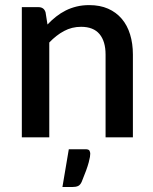

<svg xmlns="http://www.w3.org/2000/svg" viewBox="-20 -538 601 752"><path d="M65.5 0H173V-371.5C191 -390.5 210.2 -405.5 230.8 -416.5C251.2 -427.5 273.5 -433 297.5 -433C329.8 -433 353.9 -423.5 369.8 -404.5C385.6 -385.5 393.5 -358.8 393.5 -324.5V0H500.5V-324.5C500.5 -353.2 496.8 -379.4 489.5 -403.2C482.2 -427.1 471.3 -447.5 456.8 -464.5C442.3 -481.5 424.4 -494.7 403.3 -504C382.1 -513.3 357.5 -518 329.5 -518C311.8 -518 295.4 -516.2 280.3 -512.5C265.1 -508.8 250.8 -503.7 237.5 -497C224.2 -490.3 211.6 -482.3 199.8 -473C187.9 -463.7 176.7 -453.3 166 -442L158.5 -489.5C154.5 -503.2 145.2 -510 130.5 -510H65.5ZM314.5 46.5H249.5L224.5 194.5H262.5C272.2 194.5 279.9 193.2 285.8 190.5C291.6 187.8 296.3 182.3 300 174C307 157 312.8 142.2 317.3 129.8C321.8 117.2 325.2 106.7 327.5 98C329.8 89.3 331.4 82.2 332.3 76.8C333.1 71.2 333.5 67 333.5 64C333.5 60 332.5 56.1 330.5 52.2C328.5 48.4 323.2 46.5 314.5 46.5Z"/></svg>

Font: Lato Semibold
Style: Regular
Weight: 600
Designer: Lukasz Dziedzic
Foundry: tyPoland Lukasz Dziedzic
Version: Version 2.006; 2014-01-15